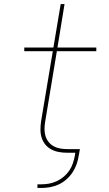

<svg xmlns="http://www.w3.org/2000/svg" viewBox="-20 -755 540 949"><path d="M165 174V156H185Q204 156 223 152.5Q242 149 260.5 140.5Q279 132 295 118.5Q311 105 322.5 88Q334 71 340 52.5Q346 34 350 15L352 0H313Q292 0 272 -3.5Q252 -7 234.5 -16Q217 -25 204.5 -40Q192 -55 186 -74Q180 -93 180 -113.5Q180 -134 183 -155L241 -502H100V-520H244L280 -735H299L264 -520H456V-502H261L203 -152Q200 -134 200 -116Q200 -98 205 -82Q210 -66 220.5 -53Q231 -40 245.5 -32Q260 -24 277.5 -21Q295 -18 313 -18H375L369 15Q366 36 358.5 57Q351 78 338.5 97Q326 116 308.5 131.5Q291 147 270.5 156.5Q250 166 228 170Q206 174 185 174Z"/></svg>

Font: Iosevka SS04 Thin Oblique
Style: Regular
Weight: 100
Italic angle: -9°
Monospace: yes
Designer: Belleve Invis
Foundry: Belleve Invis
Version: Version 19.0.0; ttfautohint (v1.8.4)